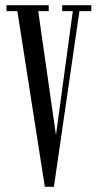

<svg xmlns="http://www.w3.org/2000/svg" viewBox="-20 -720 376 741"><path d="M153 1 47 -677H5V-700H168V-677H127.5L196 -198.5L261 -677H220V-700H332.5V-677H286.5L188 1Z"/></svg>

Font: Imbue 50pt
Style: Regular
Weight: 400
Designer: Tyler Finck
Foundry: Etcetera Type Company
Version: Version 1.102; ttfautohint (v1.8.3)